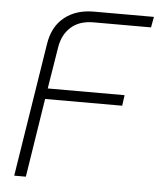

<svg xmlns="http://www.w3.org/2000/svg" viewBox="-51 -744 654 789"><g transform="rotate(5 276.0 -350.0)"><path d="M37 0 124 -550Q135 -623 183 -661.5Q231 -700 304 -700H552L544 -656H307Q249 -656 214.5 -625.5Q180 -595 171 -542L143 -369H460L454 -325H136L85 0Z"/></g></svg>

Font: MuseoModerno Thin ExtraLight
Style: Italic
Weight: 250
Italic angle: -9°
Version: Version 1.003